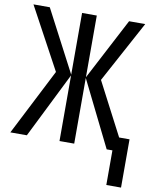

<svg xmlns="http://www.w3.org/2000/svg" viewBox="-100 -788 855 1054"><g transform="rotate(10 327.5 -260.5)"><path d="M623 -714H533L353 -370V-714H271V-370L91 -714H0L186 -370L-3 0H89L271 -366V0H353V-366L534 0H566V193H648V-76H590L437 -370Z"/></g></svg>

Font: Noto Sans UI Condensed
Style: Regular
Weight: 400
Width: 3
Designer: Monotype Design Team
Foundry: Monotype Imaging Inc.
Version: Version 1.901